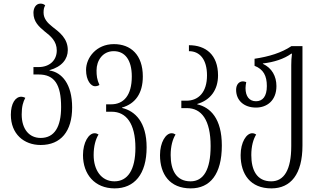

<svg xmlns="http://www.w3.org/2000/svg" viewBox="-20 -791 1760 1062"><path d="M205 11C317 11 379 -65 379 -197C379 -326 322 -391 254 -401V-403C323 -422 355 -465 355 -514C355 -578 310 -612 271 -642C244 -663 221 -687 221 -721C221 -738 223 -750 230 -761C224 -767 216 -771 204 -771C178 -771 165 -746 165 -720C165 -671 195 -644 226 -618C261 -591 294 -563 294 -512C294 -457 254 -420 193 -420H165V-379H194C281 -379 318 -324 318 -199C318 -89 281 -28 205 -28C142 -28 100 -76 100 -158C100 -202 108 -228 120 -250C111 -254 105 -256 98 -256C65 -256 40 -219 40 -156C40 -50 112 11 205 11Z M614 251C723 251 791 173 791 24C791 -115 728 -177 655 -194V-196C728 -217 770 -274 770 -368C770 -488 703 -547 610 -547C513 -547 456 -472 456 -404C456 -345 484 -314 505 -314C514 -314 522 -316 530 -321C516 -352 514 -373 514 -402C514 -455 547 -508 609 -508C670 -508 709 -461 709 -368C709 -262 663 -214 595 -214H567V-173H598C678 -173 729 -108 729 27C729 149 686 212 613 212C540 212 498 149 498 67C498 17 509 -21 525 -47C519 -51 512 -54 503 -54C471 -54 439 -4 439 67C439 173 504 251 614 251Z M1035 251C1142 251 1207 173 1207 14C1207 -135 1144 -197 1071 -214V-216C1144 -237 1186 -294 1186 -374C1186 -488 1118 -541 1025 -541V-508C1086 -508 1125 -461 1125 -374C1125 -282 1079 -234 1011 -234H983V-193H1014C1094 -193 1145 -128 1145 17C1145 149 1105 212 1034 212C954 212 924 149 924 67C924 17 935 -21 951 -47C945 -51 938 -54 929 -54C897 -54 865 -4 865 67C865 173 919 251 1035 251Z M1481 251C1588 251 1653 173 1653 14V-536H1592C1537 -499 1468 -478 1388 -466V-427C1437 -408 1456 -372 1456 -315C1456 -258 1433 -231 1396 -231C1359 -231 1338 -258 1338 -304C1338 -314 1340 -326 1342 -337C1336 -339 1329 -341 1324 -341C1302 -341 1286 -323 1286 -294C1286 -236 1329 -196 1396 -196C1456 -196 1509 -234 1509 -315C1509 -369 1484 -415 1434 -438V-440C1495 -447 1551 -465 1591 -494H1595C1592 -473 1591 -452 1591 -431V17C1591 149 1551 212 1480 212C1400 212 1370 149 1370 67C1370 17 1381 -21 1397 -47C1391 -51 1384 -54 1375 -54C1343 -54 1311 -4 1311 67C1311 173 1365 251 1481 251Z"/></svg>

Font: Noto Serif Georgian ExtraCondensed Light
Style: Regular
Weight: 300
Width: 2
Designer: Monotype Design Team, Akaki Razmadze
Foundry: Google LLC
Version: Version 2.003